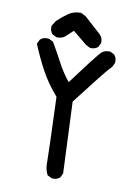

<svg xmlns="http://www.w3.org/2000/svg" viewBox="-93 -903 685 963"><g transform="rotate(10 250.0 -421.5)"><path d="M202.6 -69.8V-80.6Q202.6 -128.4 191.9 -407.2Q139.6 -467.3 107.4 -527.8Q75.2 -588.4 48.8 -652.3L60.1 -675.3L61 -675.8Q74.7 -688 93.3 -688Q98.6 -688 105 -687L127 -675.8Q155.3 -627.4 180.7 -579.1Q204.1 -534.2 239.3 -490.2Q339.4 -625 372.1 -662.1Q387.7 -677.2 411.6 -677.2Q414.6 -677.2 418.5 -677.2L439.9 -666.5L440.4 -665.5Q452.1 -652.3 452.1 -632.8Q452.1 -629.9 451.7 -625.5L440.9 -603.5L432.6 -594.7Q411.1 -573.7 275.9 -397.5L291.5 -34.2L280.8 -12.2L279.8 -11.7Q266.6 0 247.1 0Q244.1 0 239.7 -0.5L216.8 -11.7L215.8 -13.2Q202.6 -40 202.6 -69.8ZM139.2 -701.7 117.7 -712.4 117.2 -713.4Q105.5 -726.6 105.5 -746.1Q105.5 -749 106 -753.9L122.6 -780.8Q148.9 -805.2 174.8 -823.7Q201.2 -843.3 239.3 -843.3H240.7L265.6 -830.6L350.6 -753.9Q365.7 -738.3 365.7 -717.3Q365.7 -714.8 365.7 -711.4L355 -689.9Q340.8 -677.7 321.3 -677.7Q318.4 -677.7 314 -678.2L293 -689L220.7 -748.5L181.2 -712.4Q175.3 -708 168.7 -705.6Q162.1 -703.1 156.5 -702.1Q150.9 -701.2 147.2 -701.2Q143.6 -701.2 139.2 -701.7Z"/></g></svg>

Font: Bakudai
Style: Medium
Weight: 500
Version: Version 1.48